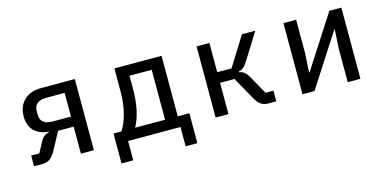

<svg xmlns="http://www.w3.org/2000/svg" viewBox="-66 -861 2692 1345"><g transform="rotate(-15 1280.0 -188.0)"><path d="M83 -77H142L183 -154Q206 -197 246 -203V-207Q181 -211 142 -249Q103 -287 103 -355Q103 -429 149 -472.5Q195 -516 273 -516H517V0H423V-196H310L241 -68Q221 -32 199 -16Q177 0 143 0H83ZM289 -269H423V-441H289Q247 -441 224 -422.5Q201 -404 201 -369V-340Q201 -305 224 -287Q247 -269 289 -269Z M680 -77H738Q804 -184 804 -353V-516H1146V-77H1230V140H1145V0H765V140H680ZM1054 -77V-439H893V-349Q893 -261 879 -195Q865 -129 837 -77Z M1400 -516H1493V-304H1597L1729 -516H1826L1706 -324Q1689 -297 1675 -285.5Q1661 -274 1641 -269V-264Q1662 -261 1677.5 -249Q1693 -237 1708 -210L1783 -77H1840V0H1780Q1751 0 1729.5 -14.5Q1708 -29 1689 -63L1597 -227H1493V0H1400Z M2030 -516H2122V-272L2114 -136H2118L2363 -516H2450V0H2358V-244L2366 -380H2362L2117 0H2030Z"/></g></svg>

Font: Writer
Style: Regular
Weight: 400
Monospace: yes
Designer: Mike Abbink, Paul van der Laan, Pieter van Rosmalen
Foundry: Bold Monday
Version: Version 2.001 2020